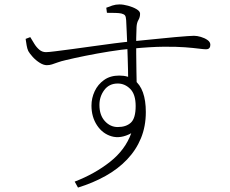

<svg xmlns="http://www.w3.org/2000/svg" viewBox="-20 -788 1040 869"><path d="M96 -612 117 -620Q126 -605 135.5 -589.5Q145 -574 158 -563Q171 -552 188 -552Q199 -552 231 -556Q263 -560 308 -566Q353 -572 402.5 -579Q452 -586 498.5 -592Q545 -598 580 -601Q643 -607 690.5 -612Q738 -617 772.5 -620Q807 -623 828 -624.5Q849 -626 858 -626Q872 -626 889 -621Q906 -616 919 -607Q932 -598 932 -585Q932 -576 927.5 -570.5Q923 -565 912 -565Q902 -565 879 -568Q856 -571 817.5 -574Q779 -577 720.5 -576.5Q662 -576 579 -568Q531 -564 475 -555Q419 -546 367 -535.5Q315 -525 278 -516Q256 -511 241 -505.5Q226 -500 215 -496.5Q204 -493 192 -493Q177 -493 159.5 -504Q142 -515 128 -530.5Q114 -546 108 -557Q103 -568 100.5 -583Q98 -598 96 -612ZM464 -730 461 -753Q473 -758 488.5 -763Q504 -768 521 -768Q538 -768 560 -762Q582 -756 598 -746.5Q614 -737 614 -726Q614 -710 606.5 -697.5Q599 -685 598 -665Q597 -647 596.5 -615.5Q596 -584 596.5 -545Q597 -506 597.5 -465Q598 -424 599 -388L560 -425Q560 -443 559.5 -468.5Q559 -494 558 -523.5Q557 -553 556 -584Q555 -615 553.5 -644Q552 -673 551 -697Q550 -713 545.5 -718.5Q541 -724 529 -727Q519 -729 503 -729.5Q487 -730 464 -730ZM520 -446Q561 -446 587.5 -426Q614 -406 627 -369.5Q640 -333 640 -281Q640 -216 618 -162.5Q596 -109 555 -66Q514 -23 457.5 8.5Q401 40 333 61L318 34Q409 -1 478 -55.5Q547 -110 574 -185Q526 -159 485 -171Q444 -183 419 -221Q394 -259 394 -310Q394 -344 408.5 -375Q423 -406 451 -426Q479 -446 520 -446ZM513 -213Q551 -213 572.5 -233Q594 -253 594 -308Q594 -361 569.5 -385.5Q545 -410 513 -410Q474 -410 452 -380.5Q430 -351 430 -313Q430 -267 454.5 -240Q479 -213 513 -213Z"/></svg>

Font: Noto Serif JP
Style: Regular
Weight: 200
Designer: Ryoko NISHIZUKA 西塚涼子 (kana & ideographs); Frank Grießhammer (Latin, Greek & Cyrillic); Wenlong ZHANG 张文龙 (bopomofo); San
Foundry: Adobe
Version: Version 2.001;hotconv 1.1.0;makeotfexe 2.6.0